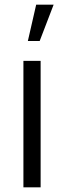

<svg xmlns="http://www.w3.org/2000/svg" viewBox="-20 -800 274 820"><path d="M134.5 -780 99 -625H149.5L209 -780ZM80 0H153.5V-540H80Z"/></svg>

Font: Hauora
Style: Regular
Weight: 400
Designer: Mikhail Sharanda
Foundry: WCYS & Co.
Version: Version 1.010